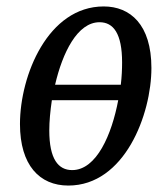

<svg xmlns="http://www.w3.org/2000/svg" viewBox="-20 -566 509 596"><path d="M192 10C367 10 450 -211 450 -355C450 -490 384 -546 302 -546C129 -546 42 -332 42 -181C42 -53 103 10 192 10ZM289 -497C332 -497 359 -462 359 -372C359 -351 358 -328 355 -303H151C174 -402 220 -497 289 -497ZM204 -38C161 -38 133 -72 133 -161C133 -189 136 -221 141 -255H347C327 -149 280 -38 204 -38Z"/></svg>

Font: Noto Serif ExtraCondensed
Style: Italic
Weight: 400
Width: 2
Italic angle: -12°
Designer: Monotype Design Team
Foundry: Monotype Imaging Inc.
Version: Version 2.014